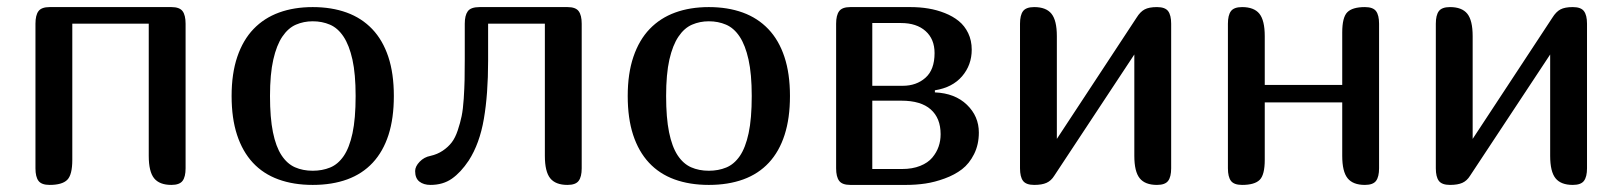

<svg xmlns="http://www.w3.org/2000/svg" viewBox="-20 -522 4580 542"><path d="M503.9 -455.1V-46.9Q503.9 -22.9 495.4 -11.5Q486.8 0 463.9 0Q430.2 0 415 -18.8Q399.9 -37.6 399.9 -82V-455.1H184.1V-70.8Q184.1 -28.3 169.7 -14.2Q155.3 0 120.1 0Q97.2 0 88.6 -11.5Q80.1 -22.9 80.1 -46.9V-455.1Q80.1 -479 88.6 -490.5Q97.2 -502 120.1 -502H463.9Q486.8 -502 495.4 -490.5Q503.9 -479 503.9 -455.1Z M862.8 0Q808.6 0 765.9 -15.6Q723.1 -31.2 693.8 -62.7Q664.6 -94.2 649.2 -141.1Q633.8 -188 633.8 -251Q633.8 -314.5 649.9 -361.8Q666 -409.2 695.8 -440.2Q725.6 -471.2 767.8 -486.6Q810.1 -502 862.8 -502Q916 -502 958.5 -486.6Q1001 -471.2 1030.8 -439.9Q1060.5 -408.7 1076.2 -361.6Q1091.8 -314.5 1091.8 -251Q1091.8 -188 1076.7 -141.1Q1061.5 -94.2 1032.2 -62.7Q1002.9 -31.2 960.2 -15.6Q917.5 0 862.8 0ZM862.8 -40Q889.6 -40 911.9 -49.1Q934.1 -58.1 950.2 -81.5Q966.3 -105 975.1 -146Q983.9 -187 983.9 -251Q983.9 -313 974.9 -353.8Q965.8 -394.5 949.7 -418.7Q933.6 -442.9 911.4 -452.4Q889.2 -461.9 862.8 -461.9Q837.4 -461.9 815.4 -452.4Q793.5 -442.9 777.1 -418.7Q760.7 -394.5 751.5 -353.8Q742.2 -313 742.2 -251Q742.2 -189.5 750.5 -148.7Q758.8 -107.9 774.7 -83.7Q790.5 -59.6 812.7 -49.8Q835 -40 862.8 -40Z M1622.1 -455.1V-46.9Q1622.1 -22.9 1613.5 -11.5Q1605 0 1582 0Q1548.3 0 1533.2 -18.8Q1518.1 -37.6 1518.1 -82V-455.1H1357.9V-350.1Q1357.9 -255.9 1345.9 -186.3Q1334 -116.7 1303.2 -68.8Q1280.8 -35.2 1255.6 -17.6Q1230.5 0 1195.3 0Q1175.8 0 1163.8 -9.5Q1151.9 -19 1151.9 -39.1Q1151.9 -52.2 1164.6 -65.4Q1177.2 -78.6 1195.3 -82Q1214.8 -86.4 1230 -96.7Q1245.1 -106.9 1255.1 -119.9Q1265.1 -132.8 1272.2 -154.1Q1279.3 -175.3 1283.2 -194.3Q1287.1 -213.4 1289.1 -243.4Q1291 -273.4 1291.5 -296.4Q1292 -319.3 1292 -356V-455.1Q1292 -478.5 1300.5 -490.2Q1309.1 -502 1334 -502H1582Q1605 -502 1613.5 -490.5Q1622.1 -479 1622.1 -455.1Z M1981 0Q1926.8 0 1884 -15.6Q1841.3 -31.2 1812 -62.7Q1782.7 -94.2 1767.3 -141.1Q1752 -188 1752 -251Q1752 -314.5 1768.1 -361.8Q1784.2 -409.2 1814 -440.2Q1843.8 -471.2 1886 -486.6Q1928.2 -502 1981 -502Q2034.2 -502 2076.7 -486.6Q2119.1 -471.2 2148.9 -439.9Q2178.7 -408.7 2194.3 -361.6Q2210 -314.5 2210 -251Q2210 -188 2194.8 -141.1Q2179.7 -94.2 2150.4 -62.7Q2121.1 -31.2 2078.4 -15.6Q2035.6 0 1981 0ZM1981 -40Q2007.8 -40 2030 -49.1Q2052.2 -58.1 2068.4 -81.5Q2084.5 -105 2093.3 -146Q2102.1 -187 2102.1 -251Q2102.1 -313 2093 -353.8Q2084 -394.5 2067.9 -418.7Q2051.8 -442.9 2029.5 -452.4Q2007.3 -461.9 1981 -461.9Q1955.6 -461.9 1933.6 -452.4Q1911.6 -442.9 1895.3 -418.7Q1878.9 -394.5 1869.6 -353.8Q1860.4 -313 1860.4 -251Q1860.4 -189.5 1868.7 -148.7Q1877 -107.9 1892.8 -83.7Q1908.7 -59.6 1930.9 -49.8Q1953.1 -40 1981 -40Z M2340.3 -455.1Q2340.3 -479 2348.9 -490.5Q2357.4 -502 2380.4 -502H2550.3Q2576.7 -502 2600.6 -498Q2624.5 -494.1 2647.2 -485.1Q2669.9 -476.1 2686.5 -462.6Q2703.1 -449.2 2713.1 -428.5Q2723.1 -407.7 2723.1 -381.8Q2723.1 -338.4 2695.8 -306.6Q2668.5 -274.9 2619.1 -267.1V-261.2Q2675.8 -258.8 2709.5 -226.3Q2743.2 -193.8 2743.2 -147.9Q2743.2 -113.8 2729.7 -86.9Q2716.3 -60.1 2695.6 -44.2Q2674.8 -28.3 2646.7 -18.1Q2618.7 -7.8 2592.3 -3.9Q2565.9 0 2538.1 0H2380.4Q2357.4 0 2348.9 -11.5Q2340.3 -22.9 2340.3 -46.9ZM2442.4 -237.8V-44.9H2526.4Q2555.7 -44.9 2577.6 -53.7Q2599.6 -62.5 2611.8 -77.1Q2624 -91.8 2629.6 -108.2Q2635.3 -124.5 2635.3 -143.1Q2635.3 -188.5 2607.4 -213.1Q2579.6 -237.8 2524.4 -237.8ZM2442.4 -279.8H2528.3Q2566.9 -279.8 2592.5 -302.5Q2618.2 -325.2 2618.2 -372.1Q2618.2 -411.6 2592.8 -434.3Q2567.4 -457 2523.4 -457H2442.4Z M3286.1 -455.1V-46.9Q3286.1 -22.9 3277.6 -11.5Q3269 0 3246.1 0Q3212.4 0 3197.3 -18.8Q3182.1 -37.6 3182.1 -82V-368.2L2956.1 -25.9Q2947.3 -11.7 2934.3 -5.9Q2921.4 0 2899.4 0Q2876.5 0 2867.9 -11.5Q2859.4 -22.9 2859.4 -46.9V-455.1Q2859.4 -479 2867.9 -490.5Q2876.5 -502 2899.4 -502Q2933.1 -502 2948.2 -483.2Q2963.4 -464.4 2963.4 -419.9V-129.9L3188.5 -472.2Q3198.7 -488.8 3211.2 -495.4Q3223.6 -502 3246.1 -502Q3269 -502 3277.6 -490.5Q3286.1 -479 3286.1 -455.1Z M3873 -455.1V-46.9Q3873 -22.9 3864.5 -11.5Q3856 0 3833 0Q3799.3 0 3784.2 -18.8Q3769 -37.6 3769 -82V-232.9H3550.3V-70.8Q3550.3 -28.3 3535.9 -14.2Q3521.5 0 3486.3 0Q3463.4 0 3454.8 -11.5Q3446.3 -22.9 3446.3 -46.9V-455.1Q3446.3 -479 3454.8 -490.5Q3463.4 -502 3486.3 -502Q3520 -502 3535.2 -483.2Q3550.3 -464.4 3550.3 -419.9V-282.2H3769V-430.2Q3769 -473.1 3783.4 -487.5Q3797.9 -502 3833 -502Q3856 -502 3864.5 -490.5Q3873 -479 3873 -455.1Z M4460 -455.1V-46.9Q4460 -22.9 4451.4 -11.5Q4442.9 0 4419.9 0Q4386.2 0 4371.1 -18.8Q4356 -37.6 4356 -82V-368.2L4129.9 -25.9Q4121.1 -11.7 4108.2 -5.9Q4095.2 0 4073.2 0Q4050.3 0 4041.7 -11.5Q4033.2 -22.9 4033.2 -46.9V-455.1Q4033.2 -479 4041.7 -490.5Q4050.3 -502 4073.2 -502Q4106.9 -502 4122.1 -483.2Q4137.2 -464.4 4137.2 -419.9V-129.9L4362.3 -472.2Q4372.6 -488.8 4385 -495.4Q4397.5 -502 4419.9 -502Q4442.9 -502 4451.4 -490.5Q4460 -479 4460 -455.1Z"/></svg>

Font: Marmelad
Style: Regular
Weight: 400
Designer: Manvel Shmavonyan
Foundry: Cyreal (www.cyreal.org)
Version: Version 1.000